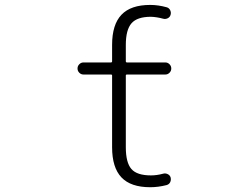

<svg xmlns="http://www.w3.org/2000/svg" viewBox="-20 -784 1040 792"><path d="M662.1 -526.4Q671.9 -526.4 679.2 -519Q686.5 -511.7 686.5 -501.5Q686.5 -491.2 679.2 -483.9Q671.9 -476.6 662.1 -476.6H503.9Q499 -476.6 499 -472.7V-176.8Q499 -113.3 522 -86.9Q544.9 -60.5 602.5 -60.5Q627 -60.5 652.3 -67.4Q662.1 -70.3 671.4 -65.9Q680.7 -61.5 683.6 -52.7Q686.5 -42 682.1 -32.7Q677.7 -23.4 667 -20.5Q632.8 -11.7 599.6 -11.7Q519.5 -11.7 481 -52.2Q442.4 -92.8 442.4 -176.8V-472.7Q442.4 -476.6 437.5 -476.6H324.2Q314.5 -476.6 307.1 -483.9Q299.8 -491.2 299.8 -501.5Q299.8 -511.7 307.1 -519Q314.5 -526.4 324.2 -526.4H437.5Q442.4 -526.4 442.4 -531.2V-598.6Q442.4 -682.6 481 -723.1Q519.5 -763.7 599.6 -763.7Q632.8 -763.7 668 -753.9Q677.7 -751 682.1 -741.7Q686.5 -732.4 683.6 -722.7Q680.7 -712.9 671.4 -708.5Q662.1 -704.1 652.3 -707Q627 -713.9 602.5 -714.8Q545.9 -714.8 522.5 -688Q499 -661.1 499 -598.6V-531.2Q499 -526.4 503.9 -526.4Z"/></svg>

Font: Rounded-L Mgen+ 1mn light
Style: Regular
Weight: 200
Designer: [Source Han Sans]
Ryoko NISHIZUKA  (kana & ideographs); Paul D. Hunt (Latin, Greek & Cyrillic); Wenlong ZHANG  (bopomofo
Version: Version 1.059.20150602